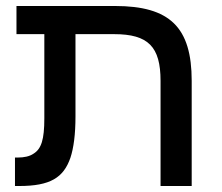

<svg xmlns="http://www.w3.org/2000/svg" viewBox="-20 -621 740 641"><path d="M128 -507V-226C128 -155 118 -124 92 -108C79 -99 61 -95 38 -95H30V0H44C148 0 192 -28 215 -94C226 -127 232 -173 232 -232V-507H361C475 -507 516 -465 516 -351V0H620V-351C620 -530 547 -601 364 -601H35V-507Z"/></svg>

Font: Noto Sans Hebrew Droid Medium
Style: Regular
Weight: 500
Designer: Monotype Design Team
Foundry: Monotype Imaging Inc.
Version: Version 1.100